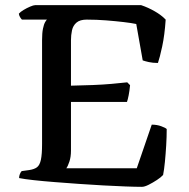

<svg xmlns="http://www.w3.org/2000/svg" viewBox="-20 -724 732 744"><path d="M530 0Q505 0 466 -1.5Q427 -3 380 -5.5Q333 -8 284.5 -11.5Q236 -15 191 -18.5Q146 -22 110 -26Q74 -30 54 -34Q54 -42 57 -49.5Q60 -57 64 -61L93 -65Q113 -68 123.5 -76Q134 -84 138.5 -105Q143 -126 143 -166V-568Q143 -596 146.5 -613Q150 -630 155 -638.5Q160 -647 162 -648H65Q61 -652 57.5 -658Q54 -664 53 -671Q59 -678 71.5 -685.5Q84 -693 97 -698.5Q110 -704 116 -704H527Q554 -695 580 -680Q606 -665 622 -648Q618 -588 608.5 -544Q599 -500 592 -480Q572 -480 556.5 -483.5Q541 -487 533 -490L508 -631Q489 -635 459 -638.5Q429 -642 392 -645Q355 -648 316 -648Q290 -648 276.5 -636.5Q263 -625 259 -606.5Q255 -588 255 -568V-392Q301 -393 340 -394.5Q379 -396 412.5 -399Q446 -402 473 -405L484 -394Q482 -372 478.5 -354.5Q475 -337 472 -329H255V-140Q255 -116 249 -98Q243 -80 237 -72H510L568 -241Q588 -241 604.5 -235Q621 -229 626 -224Q626 -194 624 -160.5Q622 -127 619 -96.5Q616 -66 612 -46Q604 -37 588 -26.5Q572 -16 556 -8Q540 0 530 0Z"/></svg>

Font: Texturina 12pt Medium
Style: Regular
Weight: 500
Designer: Guillermo Torres Carreño
Foundry: Omnibus-Type
Version: Version 1.002